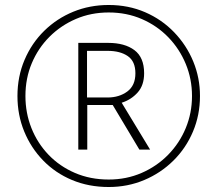

<svg xmlns="http://www.w3.org/2000/svg" viewBox="-20 -742 872 770"><path d="M294 -142V-570H414Q480 -570 519 -541Q558 -512 558 -448Q558 -400 532 -371Q506 -342 468 -330L582 -142H539L432 -321H330V-142ZM411 -351Q458 -351 490.5 -375Q523 -399 523 -448Q523 -496 492.5 -517Q462 -538 412 -538H329V-351ZM416 8Q336 8 269 -20Q202 -48 153 -98.5Q104 -149 77 -215Q50 -281 50 -357Q50 -435 78.5 -502Q107 -569 157.5 -618.5Q208 -668 274 -695Q340 -722 416 -722Q495 -722 562 -693Q629 -664 678.5 -612.5Q728 -561 755 -495.5Q782 -430 782 -357Q782 -281 754 -214.5Q726 -148 675.5 -98Q625 -48 558.5 -20Q492 8 416 8ZM416 -22Q487 -22 548 -48.5Q609 -75 654.5 -121.5Q700 -168 725 -228.5Q750 -289 750 -357Q750 -425 725 -485.5Q700 -546 655 -592.5Q610 -639 549 -665.5Q488 -692 416 -692Q345 -692 284.5 -666Q224 -640 178.5 -594.5Q133 -549 107.5 -488.5Q82 -428 82 -357Q82 -289 106 -228.5Q130 -168 174.5 -121.5Q219 -75 280.5 -48.5Q342 -22 416 -22Z"/></svg>

Font: Noto Sans Cham ExtraLight
Style: Regular
Weight: 250
Version: Version 2.002